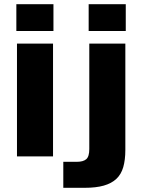

<svg xmlns="http://www.w3.org/2000/svg" viewBox="-20 -746 679 916"><path d="M61 0V-538H233V0ZM58 -598V-726H235V-598ZM282 150V26H346Q377 26 391.5 13.5Q406 1 406 -35V-538H578V-31Q578 17 568 51.5Q558 86 535 107.5Q512 129 475 139.5Q438 150 384 150ZM403 -598V-726H580V-598Z"/></svg>

Font: Geist ExtBd
Style: Regular
Weight: 400
Designer: Basement.studio, Andrés Briganti, Mateo Zaragoza
Foundry: Basement.studio, Vercel, Andrés Briganti, Guido Ferreyra, Mateo Zaragoza
Version: Version 1.401